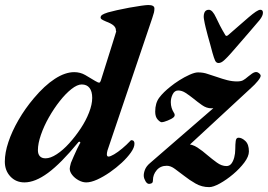

<svg xmlns="http://www.w3.org/2000/svg" viewBox="-22 -727 1089 780"><path d="M77.4 14Q42.6 14 20.1 -10.1Q-2.4 -34.2 -2.4 -70.3Q-2.4 -106.7 12.1 -150Q26.5 -193.3 53 -239.2Q79.4 -285.2 115.4 -327.8Q158.5 -379.2 200.6 -406.6Q242.6 -433.9 279.5 -433.9Q304 -433.9 324.3 -422.2Q344.6 -410.5 364.4 -398.3Q371.5 -394.3 374.8 -392.8Q378.1 -391.3 381 -391.3Q384.9 -391.3 387.7 -399.9L435 -550.3Q442.7 -574.4 445.7 -584.8Q448.7 -595.3 449.6 -597.6Q450.5 -599.9 449.7 -600.6Q448.8 -601.3 448.8 -604.8Q448.8 -614.9 439.2 -623.5Q429.5 -632 408.5 -639.7Q395.6 -645.2 391.2 -648.4Q386.7 -651.5 386.7 -655.3Q386.7 -662.3 393.1 -666.7Q399.5 -671.1 416.6 -676.6Q429.2 -680.2 452.9 -685.6Q476.6 -691 503.1 -695.8Q529.6 -700.5 550.9 -703.6Q572.2 -706.6 580.2 -706.6Q605.3 -706.6 605.3 -692.6Q605.3 -684.4 603.5 -676.4Q601.6 -668.4 596.4 -653.2L414.7 -116Q413.5 -111.3 412.8 -107.5Q412.1 -103.7 412.1 -100.6Q412.1 -90.9 418.8 -90.9Q426 -90.9 441.6 -100Q457.1 -109.1 474.7 -123.9Q492.3 -138.6 506.9 -154.2Q509.7 -157.2 510.1 -157.3Q510.5 -157.5 511.6 -157.5Q524.6 -157.5 524.2 -143Q524.2 -127.9 509.9 -107.6Q495.6 -87.3 473.1 -66.3Q450.6 -45.4 424 -26.9Q397.3 -8.5 372.2 2.8Q347 14 328.3 14Q313.2 14 297.4 5.4Q281.7 -3.1 271.5 -16.1Q261.3 -29 261.3 -41.7Q261.3 -47.5 266.1 -65.2Q270.6 -76.2 277.5 -91.9Q284.3 -107.6 291.1 -121.8Q297.9 -136.1 301.9 -143.1Q305.8 -150.1 303 -141.9Q305.8 -149.1 302.1 -151Q298.4 -152.8 293.7 -146.2Q225.5 -63.3 173.1 -24.6Q120.7 14 77.4 14ZM162.8 -83.8Q183.2 -83.8 208.6 -100.5Q234.1 -117.1 259 -144.7Q284 -172.3 305.5 -204.7Q327.1 -237.1 339.8 -270Q352.6 -302.8 352.6 -329.3Q352.6 -355.8 341.6 -369.9Q330.7 -383.9 309.9 -383.9Q291.9 -383.9 268.2 -365.2Q244.5 -346.5 220.7 -316.2Q196.8 -285.9 176.7 -250.4Q156.5 -214.9 144.3 -179.4Q132 -144 132 -116.9Q132 -100.7 140 -92.3Q147.9 -83.8 162.8 -83.8ZM827.8 33.2Q797.9 33.2 772.8 18.8Q747.7 4.5 727.1 -11.9Q706.3 -27.5 688.9 -40.6Q671.5 -53.6 655.7 -53.6Q629.8 -53.6 614.6 -35.7Q599.3 -17.8 599.3 5.2Q599.3 15.2 593.8 17.6Q588.3 20 583.5 20Q575.6 20 569.3 9.5Q563.1 -0.9 562.1 -10.9Q561.1 -21.9 566.6 -36.8Q572.1 -51.7 587.7 -64.7L882.3 -320L918.4 -318.1Q903.5 -304.1 878.3 -295.6Q853.1 -287 836.8 -287Q816.9 -287 798.5 -300.1Q780.1 -313.1 762.3 -327.7Q746.6 -340.2 731.7 -349.8Q716.9 -359.4 701.9 -359.4Q687.2 -359.4 679.6 -344.1Q671.9 -328.8 671.9 -312.2Q671.9 -299.4 675.2 -289Q678.4 -278.6 683.6 -270.4Q692 -258.8 683.6 -250.8Q675.8 -243.8 658.8 -237.1Q641.8 -230.4 635.2 -230.4Q628.6 -230.4 618.5 -241.5Q608.5 -252.5 608.5 -273.4Q608.5 -308.6 625.2 -330.6Q641.8 -352.6 670.8 -375.4Q685.2 -387.2 706.1 -400.6Q727 -413.9 748.2 -423.4Q769.5 -432.9 782.2 -432.9Q804.1 -432.9 821.4 -426.6Q838.7 -420.4 861.3 -413.6Q880.9 -406.6 901 -401.4Q921.1 -396.2 940.7 -396.2Q956.5 -396.2 965.2 -400.8Q973.9 -405.4 986.5 -416.4Q992.3 -421.4 1001.7 -427.9Q1011.1 -434.4 1019 -434.4Q1024.4 -434.4 1030.7 -429.3Q1037 -424.1 1037 -419.1Q1037 -412.1 1025.1 -397.6Q1013.2 -383.1 999.2 -370.8L706.9 -100.4L681.2 -110.7Q694.8 -122.5 708.3 -132Q721.7 -141.5 735.3 -141.5Q759.1 -141.5 780.2 -127.6Q801.2 -113.8 820.2 -97Q839.7 -80.5 859.1 -66.5Q878.4 -52.4 897.9 -52.4Q910.2 -52.4 917.8 -62Q925.3 -71.6 929.6 -87.5Q933.8 -103.5 933.8 -121.4Q933.8 -141 935.6 -154.3Q937.3 -167.6 947.1 -167.6Q960.6 -167.6 974.9 -154.1Q989.2 -140.6 989.2 -111.7Q989.2 -91.5 970.5 -66.6Q951.8 -41.8 924.9 -19.1Q897.9 3.6 871.1 18.4Q844.3 33.2 827.8 33.2ZM866 -471Q856.5 -471 851.9 -480.9Q847.3 -490.8 841.4 -511.7Q837.4 -528.3 832.2 -545.9Q827 -563.5 822.3 -581.2Q817.5 -598.8 813.5 -615.4Q809.4 -632 807 -646.7Q803.7 -662.5 808.1 -674.9Q812.6 -687.3 826.4 -687.3Q841.2 -687.3 855.7 -655.6Q861.7 -642.2 871.4 -623.5Q881.1 -604.8 893.4 -584.3Q897.2 -577.9 904.8 -584.3Q927.8 -604.8 950.7 -624.2Q973.5 -643.7 988 -656.6Q1005.3 -671.4 1017.2 -679.4Q1029.1 -687.3 1035.6 -687.3Q1046.2 -687.3 1046.2 -675.1Q1046.2 -669.4 1043 -662.1Q1039.8 -654.7 1032.7 -645.6Q1015.7 -625.4 995.9 -602.5Q976.2 -579.7 956.2 -556.6Q936.2 -533.6 917.6 -512.2Q901.4 -493.7 888.9 -482.4Q876.5 -471 866 -471Z"/></svg>

Font: EB Garamond
Style: Italic
Weight: 400
Italic angle: -17.2°
Designer: Georg Duffner and Octavio Pardo
Foundry: Georg Duffner
Version: Version 1.001